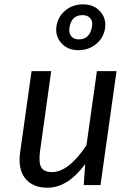

<svg xmlns="http://www.w3.org/2000/svg" viewBox="-20 -856 616 888"><path d="M220.2 -60.1Q297.4 -60.1 379.9 -184.1L428.2 -526.9H519L444.8 0H367.2L374 -97.2Q293.9 11.7 200.2 12.2Q130.4 12.2 96.2 -31.5Q62 -75.2 73.2 -151.9L126 -526.9H216.8L165 -155.8Q158.2 -102.5 171.1 -81.3Q184.1 -60.1 220.2 -60.1ZM361.8 -786.1Q308.6 -786.1 300.8 -725.1Q297.9 -702.1 309.8 -688Q321.8 -673.8 345.2 -673.8Q396 -673.8 405.8 -734.9Q409.7 -757.8 397.2 -772Q384.8 -786.1 361.8 -786.1ZM281.5 -806.9Q315.9 -835.9 364.7 -835.9Q413.6 -835.9 442.9 -803.5Q472.2 -771 466.1 -726.6Q460 -682.1 425.5 -653.1Q391.1 -624 342 -624Q293 -624 263.9 -656.5Q234.9 -689 241 -733.4Q247.1 -777.8 281.5 -806.9Z"/></svg>

Font: FiraSans-Italic
Style: Italic
Weight: 400
Italic angle: -8°
Designer: Carrois Corporate & Edenspiekermann AG
Foundry: Carrois Corporate GbR & Edenspiekermann AG
Version: Version 3.106;PS 003.106;hotconv 1.0.70;makeotf.lib2.5.58329